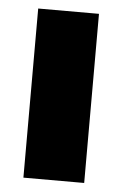

<svg xmlns="http://www.w3.org/2000/svg" viewBox="-43 -524 354 557"><g transform="rotate(5 134.5 -246.0)"><path d="M46 0V-492.5H223V0Z"/></g></svg>

Font: Anek Gujarati ExtraBold
Style: Regular
Weight: 800
Version: Version 1.003